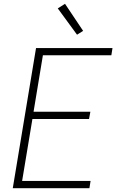

<svg xmlns="http://www.w3.org/2000/svg" viewBox="-20 -987 640 1007"><path d="M47 0 169 -735H570L564 -697H205L156 -401H454L447 -363H150L96 -38H455L449 0ZM384 -805 283 -943 321 -967 416 -825Z"/></svg>

Font: Iosevka Curly XLtEx
Style: Italic
Weight: 200
Width: 7
Italic angle: -9°
Monospace: yes
Designer: Belleve Invis
Foundry: Belleve Invis
Version: Version 11.1.0; ttfautohint (v1.8.3)